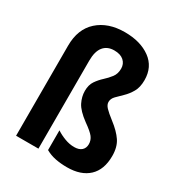

<svg xmlns="http://www.w3.org/2000/svg" viewBox="-182 -887 950 1019"><g transform="rotate(30 293.0 -377.5)"><path d="M504 -596Q504 -552 487.5 -523.5Q471 -495 450 -475Q429 -455 412.5 -438Q396 -421 396 -401Q396 -384 411.5 -367.5Q427 -351 462 -324Q509 -288 533 -252.5Q557 -217 557 -162Q557 -78 510 -34Q463 10 378 10Q340 10 307 3.5Q274 -3 246 -19V-140Q270 -124 299.5 -113Q329 -102 357 -102Q387 -102 402.5 -116Q418 -130 418 -154Q418 -178 403.5 -197Q389 -216 345 -247Q292 -286 275 -320Q258 -354 258 -389Q258 -426 274.5 -450Q291 -474 312 -493Q333 -512 349.5 -533.5Q366 -555 366 -587Q366 -616 345.5 -634.5Q325 -653 287 -653Q244 -653 221 -624.5Q198 -596 198 -540V0H61V-552Q61 -654 123 -709.5Q185 -765 287 -765Q383 -765 443.5 -721Q504 -677 504 -596Z"/></g></svg>

Font: Noto Sans Lao Condensed
Style: Bold
Weight: 700
Width: 3
Designer: Monotype Design Team
Foundry: Monotype Imaging Inc.
Version: Version 2.003; ttfautohint (v1.8.4.7-5d5b)